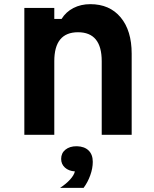

<svg xmlns="http://www.w3.org/2000/svg" viewBox="-20 -648 740 923"><path d="M97 0V-610H241V-557H276Q297 -591 333 -609.5Q369 -628 414 -628Q507 -628 560 -564.5Q613 -501 613 -390V0H469V-354Q469 -493 355 -493Q241 -493 241 -354V0ZM269 255Q298 236 317 215Q336 194 340 176Q310 174 292 157.5Q274 141 274 116Q274 88 294.5 71.5Q315 55 348 55Q348 55 349 55Q350 55 350 55Q386 56 406 75.5Q426 95 426 130Q426 161 414 194.5Q402 228 382 255Z"/></svg>

Font: Martian Mono SemiBold
Style: Regular
Weight: 600
Monospace: yes
Designer: Roman Shamin
Foundry: Evil Martians
Version: Version 1.000; ttfautohint (v1.8.4.7-5d5b)